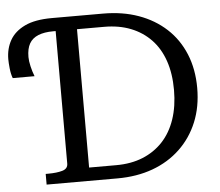

<svg xmlns="http://www.w3.org/2000/svg" viewBox="-62 -767 946 824"><g transform="rotate(-5 411.0 -355.0)"><path d="M191 -710H411Q495 -710 563.5 -685.5Q632 -661 682 -615Q732 -569 759 -503.5Q786 -438 786 -357Q786 -276 759 -210.5Q732 -145 682 -97.5Q632 -50 563.5 -25Q495 0 411 0H106V-46H117Q154 -46 178 -53Q202 -60 202 -82V-653H191Q153 -653 127 -642.5Q101 -632 88.5 -610Q76 -588 76 -552Q76 -535 81.5 -511.5Q87 -488 95 -468H1Q-6 -486 -8.5 -511Q-11 -536 -11 -550Q-11 -596 9.5 -632Q30 -668 74 -689Q118 -710 191 -710ZM411 -653H294V-57H411Q475 -57 525.5 -77.5Q576 -98 612 -136.5Q648 -175 667 -231Q686 -287 686 -357Q686 -428 667 -483Q648 -538 612 -575.5Q576 -613 525.5 -633Q475 -653 411 -653Z"/></g></svg>

Font: Roboto Serif 28pt
Style: Regular
Weight: 400
Designer: Greg Gazdowicz
Foundry: Commercial Type
Version: Version 1.008